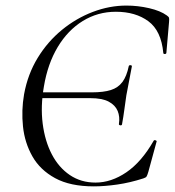

<svg xmlns="http://www.w3.org/2000/svg" viewBox="-20 -656 627 689"><path d="M417.8 -209.4Q416.8 -205.4 411.3 -206.4Q405.8 -207.4 406.8 -211.4Q410.8 -237.2 402.2 -257.9Q393.6 -278.6 370.2 -291.2Q346.8 -303.8 303.8 -303.8H97.8L101.2 -324.6H309.8Q351.6 -324.6 377.8 -332.9Q404 -341.2 419.3 -361.8Q434.6 -382.4 442 -418.4Q443 -422.6 448.6 -422.1Q454.2 -421.6 453 -416.6Q446.2 -380.4 442.1 -359.4Q438 -338.4 433.4 -313.8Q430 -291.4 426.4 -264Q422.8 -236.6 417.8 -209.4ZM316.8 12.8Q231.8 12.8 177.8 -16.7Q123.8 -46.2 96.2 -95Q68.6 -143.8 62.5 -202Q56.4 -260.2 66.4 -317.8Q79.6 -390 115.3 -448.4Q151 -506.8 202.2 -548.7Q253.4 -590.6 313.2 -613.3Q373 -636 433.6 -636Q474.6 -636 515.1 -626.7Q555.6 -617.4 578.6 -600.6Q585.6 -595.8 586.6 -591.8Q587.6 -587.8 586.6 -576.8L577 -466Q576.2 -462.2 571.2 -462.2Q566.2 -462.2 566 -466Q558.6 -545.6 512.5 -579.7Q466.4 -613.8 395.8 -613.8Q330.8 -613.8 277.1 -580.7Q223.4 -547.6 187.3 -487.5Q151.2 -427.4 137.6 -346Q125.2 -274.8 133.2 -212.2Q141.2 -149.6 166 -102.2Q190.8 -54.8 230.7 -27.8Q270.6 -0.8 322.8 -0.8Q379.2 -0.8 433.6 -37.8Q488 -74.8 531.6 -151.2Q533.8 -154.4 538.7 -152.3Q543.6 -150.2 541.8 -147.4L512.4 -39.6Q508.6 -26.8 506 -22.7Q503.4 -18.6 494.4 -15.8Q446.8 -0.4 400.9 6.2Q355 12.8 316.8 12.8Z"/></svg>

Font: Cormorant Light
Style: Italic
Weight: 300
Italic angle: -10°
Designer: Christian Thalmann (Catharsis Fonts)
Foundry: Catharsis Fonts
Version: Version 4.000